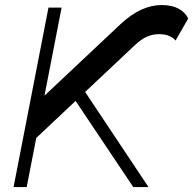

<svg xmlns="http://www.w3.org/2000/svg" viewBox="-20 -761 785 781"><path d="M111.3 -184.7 140.8 -352.9 469.2 -661.8Q512.8 -702.5 554.4 -721.5Q596 -740.5 637.6 -740.5Q678.6 -740.5 706.2 -725.9Q733.8 -711.2 745.3 -685.2L694 -596Q686.1 -606.7 669.1 -614.4Q652.2 -622.1 627.6 -622.1Q602.2 -622.1 578.5 -612.2Q554.8 -602.3 527.2 -576ZM35.2 0 177.2 -730H230.6L88.6 0ZM522.2 0 270.9 -375.2 309.3 -412.5 584.1 0Z"/></svg>

Font: Savate ExtraLight
Style: Italic
Weight: 200
Italic angle: -11°
Designer: Max Esnée
Foundry: Plomb Type
Version: Version 2.000